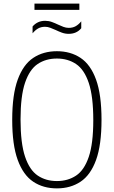

<svg xmlns="http://www.w3.org/2000/svg" viewBox="-20 -1032 628 1061"><path d="M294.5 9Q219 9 163.8 -27.8Q108.5 -64.5 78 -147.8Q47.5 -231 47.5 -370Q47.5 -509 78 -592.2Q108.5 -675.5 163.8 -712.2Q219 -749 294.5 -749Q369.5 -749 425 -712.2Q480.5 -675.5 510.8 -592.2Q541 -509 541 -370Q541 -231 510.8 -147.8Q480.5 -64.5 425 -27.8Q369.5 9 294.5 9ZM294.5 -31.5Q355 -31.5 400.2 -61.5Q445.5 -91.5 470.5 -165Q495.5 -238.5 495.5 -368Q495.5 -499.5 470.5 -573.8Q445.5 -648 400.2 -678.2Q355 -708.5 294.5 -708.5Q233.5 -708.5 188.5 -678.5Q143.5 -648.5 118.5 -575Q93.5 -501.5 93.5 -372Q93.5 -240.5 118.5 -166.2Q143.5 -92 188.5 -61.8Q233.5 -31.5 294.5 -31.5ZM359.5 -845Q340 -845 322.2 -851.5Q304.5 -858 288 -866Q273 -872.5 258.5 -878.2Q244 -884 229 -884Q207.5 -884 191.2 -875Q175 -866 160 -848V-885.5Q172 -900 189.5 -908.5Q207 -917 229.5 -917Q249 -917 266.8 -910.5Q284.5 -904 301 -896Q316 -889 330.5 -883.5Q345 -878 360 -878Q381.5 -878 397.8 -887Q414 -896 429 -914V-876Q403.5 -845 359.5 -845ZM170.5 -977.5V-1012H418.5V-977.5Z"/></svg>

Font: Encode Sans Condensed ExtraLight
Style: Regular
Weight: 200
Width: 3
Designer: Multiple Designers
Foundry: Impallari Type
Version: Version 3.000; ttfautohint (v1.8.3) -l 8 -r 50 -G 200 -x 14 